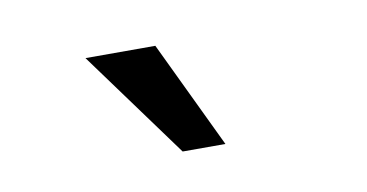

<svg xmlns="http://www.w3.org/2000/svg" viewBox="-35 -866 601 314"><g transform="rotate(-10 266.0 -709.0)"><path d="M319 -620H248L118 -798H234Z"/></g></svg>

Font: Myanmar Ethnic
Style: Regular
Weight: 400
Designer: Khon Soe Zaw Thu
Foundry: PaOh Unicode khonsoezawthu@gmail.com and @hotmail.com
Version: Version 1.01 September 27, 2016